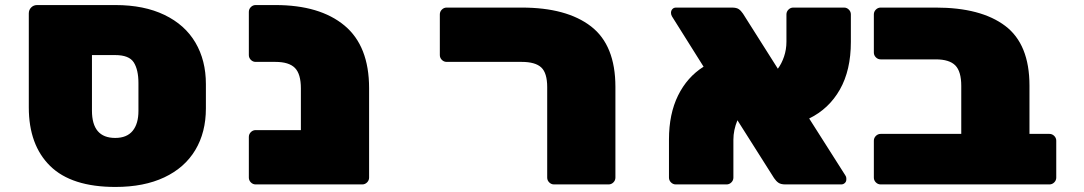

<svg xmlns="http://www.w3.org/2000/svg" viewBox="-20 -730 4290 760"><path d="M795 -397V-301Q795 -206 753 -136Q711 -66 630.5 -28Q550 10 437 10Q263 10 178.5 -73Q94 -156 94 -305V-677Q94 -691 103.5 -700.5Q113 -710 127 -710H437Q550 -710 631 -671Q712 -632 753.5 -561.5Q795 -491 795 -397ZM344 -292Q344 -184 436 -184Q482 -184 505 -212Q528 -240 528 -291V-401Q528 -454 509.5 -483Q491 -512 436 -512H344Z M1441 -381V-27Q1441 -16 1433 -8Q1425 0 1414 0H992Q981 0 973 -8Q965 -16 965 -27V-188Q965 -199 973 -207Q981 -215 992 -215H1171V-380Q1171 -437 1147.5 -461Q1124 -485 1070 -485H992Q981 -485 973 -493Q965 -501 965 -512V-683Q965 -694 973 -702Q981 -710 992 -710H1070Q1246 -710 1343.5 -629Q1441 -548 1441 -381Z M2416 -386V-27Q2416 -16 2408 -8Q2400 0 2389 0H2173Q2162 0 2154 -8Q2146 -16 2146 -27V-385Q2146 -441 2122.5 -463Q2099 -485 2045 -485H1748Q1737 -485 1729 -493Q1721 -501 1721 -512V-673Q1721 -684 1729 -692Q1737 -700 1748 -700H2045Q2223 -700 2319.5 -625.5Q2416 -551 2416 -386Z M2883 -177V-27Q2883 -16 2875 -8Q2867 0 2856 0H2655Q2644 0 2636 -8Q2628 -16 2628 -27V-178Q2628 -279 2664 -352Q2700 -425 2765 -466L2640 -665Q2636 -672 2636 -679Q2636 -688 2641.5 -694Q2647 -700 2656 -700H2877Q2895 -700 2904 -694Q2913 -688 2921 -676L3059 -458Q3074 -478 3083.5 -506Q3093 -534 3093 -565V-673Q3093 -684 3101 -692Q3109 -700 3120 -700H3321Q3332 -700 3340 -692Q3348 -684 3348 -673V-564Q3348 -452 3304.5 -375.5Q3261 -299 3183 -261L3326 -36Q3330 -30 3330 -25Q3330 -20 3330 -19Q3330 -11 3324 -5.5Q3318 0 3310 0H3089Q3071 0 3061.5 -6.5Q3052 -13 3044 -25L2899 -254Q2883 -215 2883 -177Z M4055 -391V-200H4134Q4145 -200 4153 -192Q4161 -184 4161 -173V-27Q4161 -16 4153 -8Q4145 0 4134 0H3466Q3455 0 3447 -8Q3439 -16 3439 -27V-173Q3439 -184 3447 -192Q3455 -200 3466 -200H3785V-390Q3785 -447 3761.5 -471Q3738 -495 3684 -495H3466Q3455 -495 3447 -503Q3439 -511 3439 -522V-673Q3439 -684 3447 -692Q3455 -700 3466 -700H3684Q3863 -700 3959 -627.5Q4055 -555 4055 -391Z"/></svg>

Font: Rubik Mono One
Style: Regular
Weight: 400
Designer: Hubert and Fischer with Elvire Volk Leonovitch (Cyrillic Expansion: Cyreal)
Foundry: Hubert and Fischer with Elvire Volk Leonovitch
Version: Version 2.000